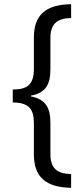

<svg xmlns="http://www.w3.org/2000/svg" viewBox="-20 -737 402 918"><path d="M320 161V95C250 94 221 65 221 -1V-151C221 -221 198 -263 128 -276V-280C196 -292 221 -331 221 -405V-555C221 -624 254 -649 320 -651V-717C195 -715 142 -662 142 -558V-407C142 -332 110 -309 41 -309V-247C118 -247 142 -215 142 -149V1C142 109 199 159 320 161Z"/></svg>

Font: Noto Sans Lao Looped ExtraCondensed
Style: Regular
Weight: 400
Width: 2
Designer: Mark Frömberg, Ben Mitchell
Foundry: The Fontpad Ltd
Version: Version 1.002